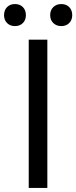

<svg xmlns="http://www.w3.org/2000/svg" viewBox="-41 -929 377 949"><path d="M101 -733H193V0H101ZM-21 -854Q-21 -879 -6 -894Q9 -909 33 -909Q57 -909 72 -894Q87 -879 87 -854Q87 -830 72 -815Q57 -800 33 -800Q9 -800 -6 -815Q-21 -830 -21 -854ZM207 -854Q207 -879 222.5 -894Q238 -909 262 -909Q286 -909 301 -894Q316 -879 316 -854Q316 -830 301 -815Q286 -800 262 -800Q238 -800 222.5 -815Q207 -830 207 -854Z"/></svg>

Font: Merged Yaku Han JP
Style: Regular
Weight: 400
Designer: Ryoko NISHIZUKA 西塚涼子 (kana, bopomofo & ideographs); Paul D. Hunt (Latin, Greek & Cyrillic); Sandoll Communications 산돌커뮤니
Foundry: Adobe
Version: Version 2.004